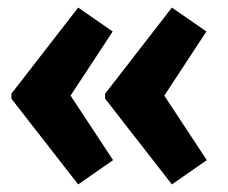

<svg xmlns="http://www.w3.org/2000/svg" viewBox="-20 -512 602 506"><path d="M433 -26 257 -252V-265L433 -492L524 -429L413 -260L525 -90ZM186 -26 10 -252V-265L186 -492L277 -429L166 -260L278 -90Z"/></svg>

Font: Lexend
Style: Bold
Weight: 700
Designer: Bonnie Shaver-Troup, Thomas Jockin
Foundry: Lexend
Version: Version 1.007; ttfautohint (v1.8.3)